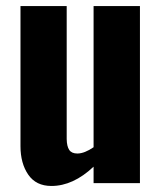

<svg xmlns="http://www.w3.org/2000/svg" viewBox="-20 -598 529 627"><path d="M147.9 9.3Q97.7 9.3 72.3 -27.6Q46.9 -64.5 46.9 -120.6V-578.1H197.8V-144Q198.2 -120.1 206.1 -108.4Q213.9 -96.7 232.4 -96.7Q233.4 -96.7 233.9 -96.7Q256.3 -97.2 285.6 -117.2V-578.1H437V0H285.6V-53.7Q218.8 9.3 147.9 9.3Z"/></svg>

Font: Oswald
Style: DemiBold
Weight: 600
Designer: Vernon Adams
Foundry: Vernon Adams
Version: 3.0; ttfautohint (v0.95) -l 8 -r 50 -G 200 -x 0 -w "G" -W -c